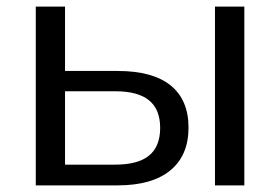

<svg xmlns="http://www.w3.org/2000/svg" viewBox="-20 -559 845 579"><path d="M87.9 -539.1H176.1V-345H334.8Q440.4 -345 494.4 -301.5Q548.5 -257.9 548.5 -174.2Q548.5 -90.2 493.5 -45.1Q438.6 0 334.8 0H87.9ZM463 -173.5Q463 -229.1 429.4 -256.5Q395.9 -283.8 327.4 -283.8H176.1V-62.5H327.4Q395.9 -62.5 429.4 -89.8Q463 -117.2 463 -173.5ZM628.3 -539.1H716.8V0H628.3Z"/></svg>

Font: Min Sans VF VF
Style: Regular
Weight: 400
Designer: Jinseong-Kim, NotoSansCJK, Nunito
Foundry: Jinseong-Kim
Version: Version 1.420;Glyphs 3.1.2 (3151)